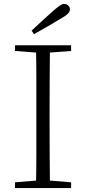

<svg xmlns="http://www.w3.org/2000/svg" viewBox="-20 -952 436 972"><path d="M140 -797Q168 -823 195 -848Q222 -873 247 -895Q270 -915 282.5 -923.5Q295 -932 305 -932Q317 -932 325.5 -924Q334 -916 334 -905Q334 -893 323 -882Q312 -871 283 -855Q252 -836 219 -817Q186 -798 152 -779ZM56 0V-29L188 -40H207L340 -29V0ZM162 0Q164 -83 164 -166Q164 -249 164 -333V-390Q164 -474 164 -557.5Q164 -641 162 -723H233Q232 -641 231.5 -557.5Q231 -474 231 -390V-333Q231 -249 231.5 -166Q232 -83 233 0ZM56 -694V-723H340V-694L207 -684H188Z"/></svg>

Font: Noto Serif TC
Style: Regular
Weight: 200
Designer: Ryoko NISHIZUKA 西塚涼子 (kana & ideographs); Frank Grießhammer (Latin, Greek & Cyrillic); Wenlong ZHANG 张文龙 (bopomofo); San
Foundry: Adobe
Version: Version 2.001;hotconv 1.1.0;makeotfexe 2.6.0